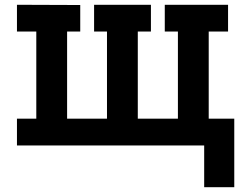

<svg xmlns="http://www.w3.org/2000/svg" viewBox="-20 -609 1046 804"><path d="M51 -589 316 -588V-477H261V-112H428V-477H374V-589H612V-477H557V-112H725V-477H670V-589H935V-477H854V-112H961V175H835V0H51V-112H132V-477H51Z"/></svg>

Font: Podkova ExtraBold
Style: Regular
Weight: 800
Designer: Ilya Yudin
Foundry: Cyreal (www.cyreal.org)
Version: Version 2.103